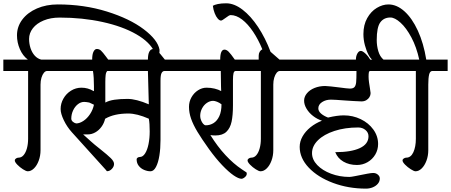

<svg xmlns="http://www.w3.org/2000/svg" viewBox="-30 -978 2729 1162"><path d="M138.7 -617.2Q107.9 -640.1 90.3 -680.4Q72.8 -720.7 72.8 -764.2Q72.8 -816.9 105 -859.6Q137.2 -902.3 193.6 -926.8Q250 -951.2 319.8 -951.2Q479 -951.2 616.9 -908.2Q754.9 -865.2 840.1 -800.8Q925.3 -736.3 935.5 -676.8Q935.5 -662.1 934.1 -654.5Q932.6 -647 930.7 -647Q922.9 -647 915.8 -650.9Q908.7 -654.8 905.8 -661.6Q878.4 -722.7 795.2 -770.5Q711.9 -818.4 590.3 -845Q468.8 -871.6 331.1 -871.6Q276.4 -871.6 234.4 -854.2Q192.4 -836.9 169.2 -807.4Q146 -777.8 146 -742.2Q146 -713.4 154.8 -686.5Q163.6 -659.7 180.4 -641.1Q197.3 -622.6 219.7 -617.2H331.1V-548.3H254.4Q244.6 -548.3 235.6 -537.4Q226.6 -526.4 220.9 -507.6Q215.3 -488.8 215.3 -466.3V-69.3Q215.3 -35.2 204.3 -5.6Q193.4 23.9 175.5 41.3Q157.7 58.6 138.2 58.6Q127.9 58.6 108.9 46.4Q89.8 34.2 74.7 18.6Q59.6 2.9 59.6 -6.8Q59.6 -14.2 66.9 -19Q74.2 -23.9 82.5 -23.9Q100.1 -23.9 113 -39.3Q126 -54.7 133.1 -80.8Q140.1 -106.9 140.1 -138.2V-548.3H-9.8V-617.2Z M527.8 -617.2Q527.8 -649.9 536.1 -665.8Q544.4 -681.6 555.7 -681.6Q570.3 -681.6 580.8 -672.1Q591.3 -662.6 611.8 -634.8L625 -617.2H865.2Q865.2 -649.9 874 -665.8Q882.8 -681.6 897.9 -681.6Q910.6 -681.6 924.1 -668.7Q937.5 -655.8 959.5 -627.4L967.8 -617.2H1058.1V-548.3H965.3Q954.6 -548.3 948 -536.1Q941.4 -523.9 941.4 -489.7V-130.9Q941.4 -79.6 934.6 -36.4Q927.7 6.8 913.8 32.7Q899.9 58.6 880.9 58.6Q862.3 58.6 842.8 50.5Q823.2 42.5 810.1 26.1Q796.9 9.8 796.9 -14.2Q796.9 -19.5 802.7 -23.7Q808.6 -27.8 815.4 -27.8Q834.5 -27.8 848.1 -49.3Q861.8 -70.8 868.9 -106.2Q876 -141.6 876 -182.6Q876 -232.9 870.6 -259.8H870.1Q798.8 -291 746.6 -291Q661.1 -291 607.4 -259.8H606.4Q600.1 -232.4 584.2 -210.7Q568.4 -189 546.6 -176.8Q524.9 -164.6 502 -164.6H473.1L521.5 -121.1Q536.6 -106.9 578.1 -74.2Q620.6 -40.5 640.4 -21Q660.2 -1.5 660.2 14.2Q660.2 30.3 647 44.2Q633.8 58.1 618.2 58.1H617.2Q616.7 58.1 614.3 54.9Q611.8 51.8 609.9 49.3L404.8 -177.7Q375 -210.9 356 -250.7Q336.9 -290.5 336.9 -318.4Q336.9 -351.6 353.8 -381.3Q370.6 -411.1 399.7 -429.2Q428.7 -447.3 462.9 -447.3Q502.4 -447.3 536.1 -426.8H538.6V-455.1Q538.6 -511.2 532.7 -548.3H261.7V-617.2ZM741.7 -379.4Q793.9 -379.4 870.6 -346.7L865.2 -548.3H619.1Q611.3 -540.5 609.4 -523.7Q607.4 -506.8 607.4 -481.9V-357.4Q629.9 -369.6 663.3 -374.5Q696.8 -379.4 741.7 -379.4ZM510.3 -357.4Q502.4 -358.9 494.1 -360.1Q485.8 -361.3 480 -361.3Q459 -361.3 440.9 -346.9Q422.9 -332.5 412.1 -309.1Q401.4 -285.6 401.4 -259.8Q401.4 -250 409.9 -241.9Q418.5 -233.9 430.7 -231Q451.7 -231 474.6 -246.1Q497.6 -261.2 514.9 -287.4Q532.2 -313.5 538.6 -344.2Z M1302.7 -617.2Q1302.7 -677.7 1328.6 -677.7Q1340.8 -677.7 1353.5 -665.3Q1366.2 -652.8 1391.1 -617.2H1507.3V-548.3H1396Q1386.7 -548.3 1383.3 -534.9Q1379.9 -521.5 1379.9 -494.6V-340.3Q1379.9 -280.8 1371.6 -241.7Q1363.3 -202.6 1340.1 -180.4Q1316.9 -158.2 1273.4 -158.2Q1253.9 -158.2 1243.2 -160.6Q1286.6 -90.8 1335 -38.8Q1383.3 13.2 1433.1 46.4L1455.6 61.5Q1460 63 1461.7 65.7Q1463.4 68.4 1463.4 74.7Q1463.4 81.5 1457.8 88.4Q1452.1 95.2 1444.6 99.6Q1437 104 1432.1 104Q1414.1 104 1383.8 83.3Q1353.5 62.5 1314.7 21.7Q1275.9 -19 1234.9 -75.7Q1190.9 -137.2 1165 -180.2Q1139.2 -223.1 1126.5 -259.5Q1113.8 -295.9 1113.8 -331.1Q1113.8 -362.8 1128.9 -389.4Q1144 -416 1168.5 -431.6Q1192.9 -447.3 1220.2 -447.3Q1245.6 -447.3 1268.8 -441.7Q1292 -436 1308.6 -426.8Q1308.6 -434.1 1307.6 -455.6Q1306.2 -527.3 1306.2 -548.3H1038.6V-617.2ZM1259.8 -367.7Q1240.7 -367.7 1222.4 -355.5Q1204.1 -343.3 1192.9 -322Q1181.6 -300.8 1181.6 -275.9Q1181.6 -263.7 1186.8 -250.5Q1191.9 -237.3 1199.7 -228.5Q1207.5 -219.7 1215.3 -219.7Q1241.2 -219.7 1262.7 -233.2Q1284.2 -246.6 1297.4 -275.1Q1310.5 -303.7 1310.5 -346.7Q1298.3 -356.4 1283.7 -362.1Q1269 -367.7 1259.8 -367.7Z M1733.9 -617.2V-548.3H1663.1Q1653.3 -548.3 1644.3 -537.4Q1635.3 -526.4 1629.6 -507.6Q1624 -488.8 1624 -466.3V-69.3Q1624 -35.2 1613 -5.6Q1602.1 23.9 1584.2 41.3Q1566.4 58.6 1546.9 58.6Q1536.6 58.6 1517.6 46.4Q1498.5 34.2 1483.4 18.6Q1468.3 2.9 1468.3 -6.8Q1468.3 -14.2 1475.6 -19Q1482.9 -23.9 1491.2 -23.9Q1508.8 -23.9 1521.7 -39.3Q1534.7 -54.7 1541.7 -80.8Q1548.8 -106.9 1548.8 -138.2V-548.3H1492.2V-617.2H1535.6V-640.6Q1535.6 -654.3 1541.7 -664.6Q1547.9 -674.8 1557.6 -679.7Q1533.2 -739.3 1501.7 -786.1Q1470.2 -833 1435.1 -859.9Q1399.9 -886.7 1365.7 -886.7Q1356.9 -886.7 1334 -868.7Q1326.2 -862.8 1318.8 -858.2Q1311.5 -853.5 1307.6 -853.5Q1298.3 -853.5 1287.8 -865.5Q1277.3 -877.4 1269.3 -897.9Q1261.2 -918.5 1258.3 -942.4H1256.8Q1267.6 -949.2 1288.6 -953.6Q1309.6 -958 1338.9 -958Q1387.2 -958 1437.5 -919.7Q1487.8 -881.3 1532 -814.5Q1576.2 -747.6 1607.4 -664.6L1661.6 -617.2Z M2124 -617.2Q2124 -638.2 2132.8 -654.1Q2141.6 -669.9 2153.8 -669.9Q2164.1 -669.9 2180.9 -654.5Q2197.8 -639.2 2210.4 -617.2H2356.4V-548.3H2210.4Q2204.1 -548.3 2202.4 -540Q2200.7 -531.7 2200.7 -513.7Q2200.7 -498.5 2203.4 -479Q2206.1 -459.5 2209 -442.9Q2212.9 -417.5 2212.9 -414.6Q2212.9 -401.9 2206.1 -390.4Q2199.2 -378.9 2186.8 -371.6Q2174.3 -364.3 2157.7 -364.3Q2145 -364.3 2110.4 -366.5Q2075.7 -368.7 2062 -369.6Q1993.2 -375 1972.7 -375Q1941.9 -375 1919.2 -360.1Q1896.5 -345.2 1896.5 -322.3Q1896.5 -305.2 1912.8 -290.8Q1929.2 -276.4 1955.1 -266.6H1955.6Q2011.2 -279.8 2050.8 -279.8Q2105.5 -279.8 2153.1 -256.8Q2200.7 -233.9 2229.5 -194.1Q2258.3 -154.3 2258.3 -106.4Q2258.3 -71.8 2241.2 -42.7Q2224.1 -13.7 2194.6 3.4Q2165 20.5 2130.4 20.5Q2083 20.5 2048.1 0Q2013.2 -20.5 1999 -57.1Q2094.7 -57.1 2147.5 -81.5Q2200.2 -106 2200.2 -153.3Q2200.2 -175.8 2181.9 -191.2Q2163.6 -206.5 2137.7 -206.5Q2057.6 -206.5 1993.9 -185.5Q1930.2 -164.6 1894.3 -129.2Q1858.4 -93.8 1858.4 -51.3Q1858.4 -12.2 1889.9 20.8Q1921.4 53.7 1973.4 73.2Q2025.4 92.8 2084.5 92.8Q2094.2 92.8 2118.7 87.9Q2143.1 83 2148.4 82Q2171.4 77.1 2194.6 73Q2217.8 68.8 2228.5 68.8Q2245.1 68.8 2256.8 78.9Q2268.6 88.9 2268.6 102.1Q2268.6 120.1 2256.8 134Q2245.1 147.9 2225.8 155.8Q2206.5 163.6 2184.6 163.6Q2078.6 163.6 1986.1 129.2Q1893.6 94.7 1838.6 36.6Q1783.7 -21.5 1783.7 -88.9Q1783.7 -121.6 1801 -152.3Q1818.4 -183.1 1848.9 -207.8Q1879.4 -232.4 1918.5 -247.6Q1889.6 -256.8 1864.7 -276.1Q1839.8 -295.4 1825.2 -320.1Q1810.5 -344.7 1810.5 -368.7Q1810.5 -392.6 1827.4 -413.1Q1844.2 -433.6 1873.5 -445.6Q1902.8 -457.5 1938 -457.5Q1949.2 -457.5 1972.9 -454.8Q1996.6 -452.1 2020.5 -449.2Q2073.7 -441.9 2087.9 -441.9Q2107.4 -441.9 2115.5 -451.2Q2123.5 -460.4 2125.5 -480.5Q2127.4 -500.5 2127.4 -548.3H1704.6V-617.2Z M2549.8 -617.2H2679.2V-548.3H2586.4Q2572.3 -548.3 2567.1 -526.9Q2562 -505.4 2562 -466.3V-69.3Q2562 -35.2 2551 -5.6Q2540 23.9 2522.2 41.3Q2504.4 58.6 2484.9 58.6Q2475.6 58.6 2456.3 46.4Q2437 34.2 2421.6 18.6Q2406.2 2.9 2406.2 -6.8Q2406.2 -14.2 2413.8 -19Q2421.4 -23.9 2429.2 -23.9Q2456.5 -23.9 2471.7 -56.6Q2486.8 -89.4 2486.8 -138.2V-548.3H2346.7V-617.2H2507.3Q2490.7 -693.4 2459.7 -751.5Q2428.7 -809.6 2394 -840.8Q2359.4 -872.1 2332.5 -872.1Q2293 -872.1 2271.5 -842.5Q2250 -813 2250 -735.4Q2250 -701.2 2259.5 -668.5Q2269 -635.7 2291 -617.2H2223.1Q2212.9 -623 2200.2 -646.7Q2187.5 -670.4 2178.5 -703.9Q2169.4 -737.3 2169.4 -771.5Q2169.4 -827.6 2192.4 -868.4Q2215.3 -909.2 2250.5 -930.2Q2285.6 -951.2 2320.8 -951.2Q2371.1 -951.2 2417.5 -909.7Q2463.9 -868.2 2498.8 -792.5Q2533.7 -716.8 2549.8 -617.2Z"/></svg>

Font: Dekko
Style: Regular
Weight: 400
Designer: Multiple
Foundry: Sorkin Type
Version: Version 2.001